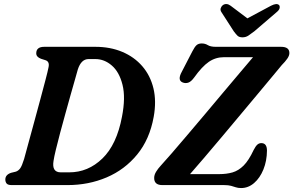

<svg xmlns="http://www.w3.org/2000/svg" viewBox="-20 -937 1485 972"><path d="M7 -28.5Q7 -52 35.5 -62L60 -68Q72.5 -72 81.8 -84.2Q91 -96.5 102 -132Q109.5 -160 123 -209.2Q136.5 -258.5 152.5 -317.2Q168.5 -376 183.8 -432.8Q199 -489.5 210.5 -533.2Q222 -577 225.5 -595.5Q232.5 -625.5 209.5 -632.5L187.5 -639.5Q163.5 -648.5 163.5 -667Q163.5 -700 204 -700H463Q538 -700 598.8 -674.5Q659.5 -649 700.2 -602Q741 -555 756.8 -489.8Q772.5 -424.5 758 -345Q737.5 -231.5 674.5 -154.8Q611.5 -78 520 -39Q428.5 0 322 0H39.5Q20 0 13.5 -8Q7 -16 7 -28.5ZM330.5 -64.5Q426 -64.5 498.5 -134.8Q571 -205 597.5 -346Q616.5 -443 600.2 -507.8Q584 -572.5 546.2 -605.2Q508.5 -638 462.5 -638H428.5Q391 -638 374 -585.5Q369.5 -569.5 359.8 -535.2Q350 -501 337.2 -455.8Q324.5 -410.5 310.8 -361Q297 -311.5 284.5 -264.5Q272 -217.5 263 -180.2Q254 -143 251 -122.5Q241.5 -64.5 287.5 -64.5ZM1114.5 0H802Q760 0 760.5 -36.5Q760.5 -51.5 770 -67.2Q779.5 -83 793.5 -98Q813 -119 847.8 -159.2Q882.5 -199.5 926.8 -251.5Q971 -303.5 1018.8 -360.2Q1066.5 -417 1112.5 -471.8Q1158.5 -526.5 1197.2 -572.2Q1236 -618 1261 -647.5H1114Q1071.5 -647.5 1037 -623.8Q1002.5 -600 962.5 -544Q947 -523 932.8 -518.5Q918.5 -514 905 -519.5Q876.5 -530.5 900.5 -574L953.5 -676.5Q965.5 -700 975.2 -708.5Q985 -717 1001 -717Q1018.5 -717 1032.2 -708.5Q1046 -700 1073 -700H1403Q1445 -700 1445 -668.5Q1445 -655 1434.2 -639.8Q1423.5 -624.5 1406.5 -607.5Q1392 -590 1360.5 -552Q1329 -514 1286.5 -463.2Q1244 -412.5 1196.2 -355.2Q1148.5 -298 1101.2 -241.8Q1054 -185.5 1012.5 -137Q971 -88.5 942 -55.5H1089.5Q1127 -55.5 1157.2 -64.2Q1187.5 -73 1213.5 -99Q1239.5 -125 1264 -177.5Q1274 -197 1282.8 -204.8Q1291.5 -212.5 1303 -212.5Q1331.5 -212.5 1331.5 -174.5Q1331 -122 1313.5 -79Q1296 -36 1266.5 -10.5Q1237 15 1200.5 15Q1185 15 1174 11.2Q1163 7.5 1149.8 3.8Q1136.5 0 1114.5 0ZM1267.5 -778.5Q1250 -765 1237 -756.5Q1224 -748 1207.5 -748Q1190.5 -748 1182 -756.5Q1173.5 -765 1163.5 -778.5L1101 -875.5Q1094 -886 1097.5 -895.8Q1101 -905.5 1108 -911Q1126.5 -923.5 1147.5 -908L1232.5 -844L1352 -908Q1381.5 -923 1393 -911Q1397.5 -905.5 1395.5 -895.8Q1393.5 -886 1380.5 -875.5Z"/></svg>

Font: Fraunces 9pt Soft SemiBold
Style: Italic
Weight: 600
Italic angle: -16°
Version: Version 1.000;[b76b70a41]